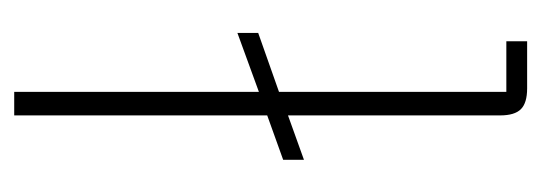

<svg xmlns="http://www.w3.org/2000/svg" viewBox="-272 -508 780 277"><g transform="rotate(-90 118.5 -370.0)"><path d="M197 0H129Q108 0 99 -9Q90 -18 90 -39V-345L26 -322V-352L90 -375V-740H124V-387L209 -418V-388L124 -358V-30H197Z"/></g></svg>

Font: IBM Plex Sans Condensed ExtraLight
Style: Regular
Weight: 200
Width: 3
Designer: Mike Abbink, Paul van der Laan, Pieter van Rosmalen
Foundry: Bold Monday
Version: Version 1.3